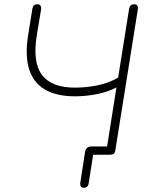

<svg xmlns="http://www.w3.org/2000/svg" viewBox="-20 -731 735 907"><path d="M376 156Q366 156 362 150Q358 144 359 134L382 -14Q384 -26 391.5 -32.5Q399 -39 411 -39H505L483 -20L530 -318Q491 -297 438.5 -286.5Q386 -276 334 -276Q247 -276 192.5 -308Q138 -340 118 -403Q98 -466 112 -559L133 -690Q135 -701 141 -706Q147 -711 157 -711Q167 -711 171.5 -704Q176 -697 174 -686L154 -565Q133 -438 178 -377.5Q223 -317 334 -317Q386 -317 439 -327.5Q492 -338 538 -364L590 -690Q592 -701 598 -706Q604 -711 614 -711Q624 -711 628.5 -704.5Q633 -698 631 -686L525 -22Q523 -9 517 -4.5Q511 0 501 0H420L399 134Q398 144 392 150Q386 156 376 156Z"/></svg>

Font: Nunito ExtraLight
Style: Italic
Weight: 200
Italic angle: -9°
Designer: Vernon Adams
Foundry: Vernon Adams
Version: Version 3.602